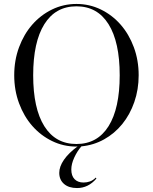

<svg xmlns="http://www.w3.org/2000/svg" viewBox="-20 -726 774 972"><path d="M367 -706Q433 -706 490.5 -678Q548 -650 590.5 -601.5Q633 -553 657.5 -487Q682 -421 682 -345Q682 -273 660 -209.5Q638 -146 599 -98Q560 -50 507 -20.5Q454 9 392 15Q371 39 356 71.5Q341 104 341 132Q341 164 357.5 181Q374 198 403 198Q420 198 435.5 192.5Q451 187 465 173L468 178Q427 226 370 226Q328 226 304 205Q280 184 280 149Q280 117 304 82.5Q328 48 373 15Q371 15 370 15.5Q369 16 367 16Q301 16 243.5 -12Q186 -40 143.5 -88.5Q101 -137 76.5 -203Q52 -269 52 -345Q52 -421 76.5 -487Q101 -553 143.5 -601.5Q186 -650 243.5 -678Q301 -706 367 -706ZM148 -345Q148 -177 204.5 -87Q261 3 367 3Q473 3 529.5 -87Q586 -177 586 -345Q586 -513 529.5 -603.5Q473 -694 367 -694Q261 -694 204.5 -603.5Q148 -513 148 -345Z"/></svg>

Font: Libre Caslon Display
Style: Regular
Weight: 400
Designer: Pablo Impallari, Rodrigo Fuenzalida
Foundry: Pablo Impallari, Rodrigo Fuenzalida
Version: Version 1.002; ttfautohint (v1.5)